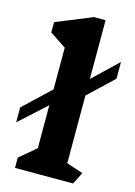

<svg xmlns="http://www.w3.org/2000/svg" viewBox="-163 -941 710 1009"><g transform="rotate(15 192.0 -436.5)"><path d="M282 -95 372 -65 339 0H23V-56L112 -131V-365L-33 -233V-314L112 -451V-678L23 -737V-793L219 -873H282V-553L417 -682V-591L282 -463Z"/></g></svg>

Font: InknutAntiqua
Style: Bold
Weight: 700
Designer: Claus Eggers Srensen
Foundry: Claus Eggers Srensen
Version: Version 1.000; ttfautohint (v1.2) -l 7 -r 28 -G 50 -x 13 -D 